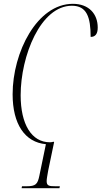

<svg xmlns="http://www.w3.org/2000/svg" viewBox="-20 -744 531 1004"><path d="M93 240H291L293 230H270C237 230 224 228 224 203C224 190 228 173 232 148L263 -1L260 -3C252 -1 248 0 241 0C145 0 88 -94 88 -246C88 -451 192 -714 356 -714C434 -714 454 -654 454 -551C478 -551 491 -566 491 -600C491 -671 445 -724 361 -724C174 -724 46 -471 46 -251C46 -95 110 0 220 10L186 174C177 219 167 230 119 230H95Z"/></svg>

Font: Noto Serif Display ExtraCondensed ExtraLight
Style: Italic
Weight: 200
Width: 2
Italic angle: -12°
Designer: Monotype Design Team
Foundry: Monotype Imaging Inc.
Version: Version 2.009